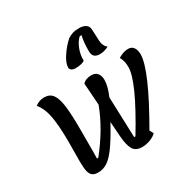

<svg xmlns="http://www.w3.org/2000/svg" viewBox="-194 -1083 1303 1302"><g transform="rotate(-30 457.0 -431.5)"><path d="M654 -48 670 -18Q652 1 620 13Q588 25 558 25Q506 25 486.5 -9.5Q467 -44 462 -115L454 -230L445 -214Q391 -117 353 -66Q315 -15 282.5 5Q250 25 212 25Q183 25 168 13.5Q153 2 146.5 -24.5Q140 -51 140 -101L141 -257Q141 -374 128 -451Q115 -528 76 -575Q108 -600 147 -600Q189 -600 211.5 -571Q234 -542 243 -476.5Q252 -411 252 -291V-119Q252 -74 251 -61H261Q385 -216 443 -372L431 -544Q455 -570 500 -570Q529 -570 545.5 -551Q562 -532 562 -498Q562 -451 531 -378L542 -61H552Q746 -381 746 -492Q746 -541 726 -575Q751 -589 768.5 -594.5Q786 -600 806 -600Q832 -600 846.5 -580Q861 -560 861 -526Q861 -407 654 -48ZM589 -888Q619 -888 638.5 -875Q658 -862 659 -835L663 -748Q664 -705 693 -683Q658 -664 624 -664Q597 -664 582 -676.5Q567 -689 567 -721Q567 -797 579 -838H564Q537 -813 520 -769Q503 -725 505 -682Q498 -674 477.5 -669Q457 -664 433 -664Q413 -664 401.5 -672Q390 -680 390 -693Q390 -728 423.5 -778Q457 -828 497 -863Q518 -876 537.5 -882Q557 -888 589 -888Z"/></g></svg>

Font: Lemonada
Style: Regular
Weight: 400
Designer: Mohamed Gaber (Arabic) Eduardo Tunni (Latin)
Foundry: Kief Type Foundry
Version: Version 3.006